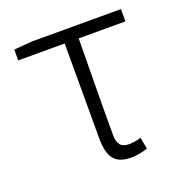

<svg xmlns="http://www.w3.org/2000/svg" viewBox="-104 -627 702 734"><g transform="rotate(-20 246.5 -260.5)"><path d="M218 -98V-484H29V-528L103 -534H465V-484H275L273 -286Q272 -221 272 -92Q272 -64 283 -51Q294 -38 318 -38Q341 -38 367 -46L376 1Q340 13 308 13Q259 13 238.5 -13.5Q218 -40 218 -98Z"/></g></svg>

Font: Merged Yaku Han JP Light
Style: Regular
Weight: 300
Designer: Ryoko NISHIZUKA 西塚涼子 (kana, bopomofo & ideographs); Paul D. Hunt (Latin, Greek & Cyrillic); Sandoll Communications 산돌커뮤니
Foundry: Adobe
Version: Version 2.004